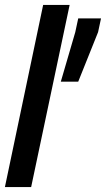

<svg xmlns="http://www.w3.org/2000/svg" viewBox="-30 -763 432 783"><path d="M-10 0 146 -743H254L97 0ZM218 -430 277 -632 289 -688H382L370 -632L289 -430Z"/></svg>

Font: Saira ExtraCondensed
Style: Bold Italic
Weight: 700
Width: 2
Italic angle: -12°
Designer: Hector Gatti with collaboration of the Omnibus-Type team
Foundry: Omnibus-Type
Version: Version 1.101